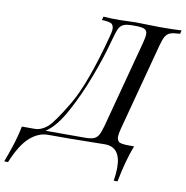

<svg xmlns="http://www.w3.org/2000/svg" viewBox="-239 -798 1043 1079"><g transform="rotate(10 283.0 -259.0)"><path d="M450.2 -688H436Q402.3 -688 385.3 -681.4Q368.2 -674.8 357.9 -657.2Q347.7 -639.6 327.6 -563.5Q307.6 -487.3 264.2 -371.3Q220.7 -255.4 166.7 -156.2Q112.8 -57.1 55.2 -20H278.8Q312.5 -20 329.8 -26.9Q347.2 -33.7 356.9 -51Q366.7 -68.4 377 -106L508.8 -602.1Q517.6 -633.8 517.6 -653.3Q517.6 -672.9 502.7 -680.4Q487.8 -688 450.2 -688ZM528.8 -20H560.1Q525.4 70.8 502.9 189.9H481Q487.8 149.4 487.8 115.2Q487.8 -2.9 397 -2.9L189 0H73.2Q18.1 0 -30.8 43.5Q-79.6 86.9 -122.1 189.9H-144L-137.2 171.4Q-130.9 156.2 -111.3 97.7Q-91.8 39.1 -80.1 -20H-7.8Q29.3 -20 63.5 -48.3Q97.7 -76.7 170.9 -200.2Q244.1 -323.7 317.9 -602.1Q326.7 -632.8 326.7 -648.9Q326.7 -665 317.4 -675.5Q308.1 -686 258.8 -688L264.2 -708Q295.4 -705.1 356.9 -705.1L445.8 -708L581.1 -705.1Q666.5 -705.1 710 -708L705.1 -688Q668.5 -686.5 650.6 -680.2Q632.8 -673.8 622.3 -656.7Q611.8 -639.6 602.1 -602.1L470.2 -106Q461.9 -74.2 461.9 -58.1Q461.9 -42 471.2 -31Q480.5 -20 528.8 -20Z"/></g></svg>

Font: PlayfairDisplaySC-Italic
Style: Italic
Weight: 400
Italic angle: -14°
Designer: Claus Eggers Sørensen
Foundry: Claus Eggers Sørensen
Version: Version 1.004;PS 001.004;hotconv 1.0.70;makeotf.lib2.5.58329